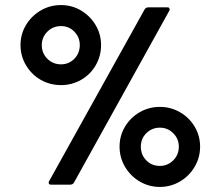

<svg xmlns="http://www.w3.org/2000/svg" viewBox="-20 -729 865 758"><path d="M221 -393Q177 -393 140.5 -414Q104 -435 82.5 -471.5Q61 -508 61 -551Q61 -594 82.5 -630Q104 -666 140.5 -687.5Q177 -709 221 -709Q264 -709 300 -687.5Q336 -666 357.5 -630Q379 -594 379 -551Q379 -508 358 -471.5Q337 -435 300.5 -414Q264 -393 221 -393ZM182 0Q175 0 173.5 -3Q172 -6 172 -8Q172 -10 174 -14L551 -692Q556 -700 566 -700H640Q647 -700 648.5 -697Q650 -694 650 -692Q650 -690 648 -686L272 -8Q267 0 257 0ZM221 -475Q252 -475 273.5 -497Q295 -519 295 -551Q295 -582 273.5 -604Q252 -626 221 -626Q189 -626 167 -604Q145 -582 145 -551Q145 -519 167 -497Q189 -475 221 -475ZM611 9Q568 9 531.5 -12.5Q495 -34 473.5 -70.5Q452 -107 452 -150Q452 -193 473.5 -229Q495 -265 531.5 -286Q568 -307 611 -307Q654 -307 690.5 -286Q727 -265 748.5 -229Q770 -193 770 -150Q770 -107 748.5 -70.5Q727 -34 690.5 -12.5Q654 9 611 9ZM611 -74Q642 -74 664 -96Q686 -118 686 -150Q686 -181 664 -203Q642 -225 611 -225Q580 -225 558 -203.5Q536 -182 536 -150Q536 -118 557.5 -96Q579 -74 611 -74Z"/></svg>

Font: LinhAnh
Style: Bold
Weight: 700
Designer: Jeremy Tribby
Foundry: Tribby Type
Version: Version 1.408